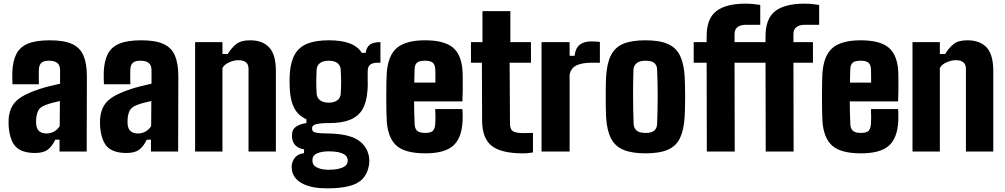

<svg xmlns="http://www.w3.org/2000/svg" viewBox="-20 -831 5512 1053"><path d="M172.5 8Q102 8 68.2 -24.5Q34.5 -57 27.5 -137Q27 -145.5 27 -159Q27 -172.5 27.5 -180Q31 -221 47.5 -249.8Q64 -278.5 98.8 -300Q133.5 -321.5 191.5 -341Q221.5 -351 248 -357.5Q274.5 -364 309.5 -372V-446Q309.5 -473 294.5 -485.5Q279.5 -498 248.5 -498Q221.5 -498 208.2 -487.5Q195 -477 193.5 -453Q193 -447.5 192.8 -428.2Q192.5 -409 192.8 -390.5Q193 -372 193.5 -369H48.5Q48 -375 47.5 -395.5Q47 -416 47.5 -436Q50 -496.5 69.8 -535Q89.5 -573.5 133.5 -591.8Q177.5 -610 253.5 -610Q331 -610 375.2 -589.8Q419.5 -569.5 438 -525.8Q456.5 -482 456.5 -412L455.5 0H306.5V-65H283.5Q265 -27 241 -9.5Q217 8 172.5 8ZM235.5 -99Q258 -99 277.5 -110.2Q297 -121.5 307.5 -140L308.5 -277Q288.5 -272.5 267.8 -267.2Q247 -262 229.5 -255Q198 -243 189 -222.8Q180 -202.5 178.5 -180Q178 -167.5 178 -163Q178 -158.5 178.5 -148Q181 -124 195.2 -111.5Q209.5 -99 235.5 -99Z M674 8Q603.5 8 569.8 -24.5Q536 -57 529 -137Q528.5 -145.5 528.5 -159Q528.5 -172.5 529 -180Q532.5 -221 549 -249.8Q565.5 -278.5 600.2 -300Q635 -321.5 693 -341Q723 -351 749.5 -357.5Q776 -364 811 -372V-446Q811 -473 796 -485.5Q781 -498 750 -498Q723 -498 709.8 -487.5Q696.5 -477 695 -453Q694.5 -447.5 694.2 -428.2Q694 -409 694.2 -390.5Q694.5 -372 695 -369H550Q549.5 -375 549 -395.5Q548.5 -416 549 -436Q551.5 -496.5 571.2 -535Q591 -573.5 635 -591.8Q679 -610 755 -610Q832.5 -610 876.8 -589.8Q921 -569.5 939.5 -525.8Q958 -482 958 -412L957 0H808V-65H785Q766.5 -27 742.5 -9.5Q718.5 8 674 8ZM737 -99Q759.5 -99 779 -110.2Q798.5 -121.5 809 -140L810 -277Q790 -272.5 769.2 -267.2Q748.5 -262 731 -255Q699.5 -243 690.5 -222.8Q681.5 -202.5 680 -180Q679.5 -167.5 679.5 -163Q679.5 -158.5 680 -148Q682.5 -124 696.8 -111.5Q711 -99 737 -99Z M1050 0V-600H1200V-535H1229Q1251.5 -571 1277 -590.5Q1302.5 -610 1352 -610Q1419.5 -610 1456.2 -571Q1493 -532 1493 -441V0H1343V-454Q1343 -478 1328.5 -489.5Q1314 -501 1287 -501Q1264 -501 1237 -489.2Q1210 -477.5 1200 -458V0Z M1773.5 202Q1692.5 202 1643.2 178Q1594 154 1582.5 110Q1581 103 1580 92Q1579 81 1580.5 73Q1585 46.5 1601.2 29.5Q1617.5 12.5 1647.5 9V-12Q1620 -16 1603.2 -31Q1586.5 -46 1582.5 -70Q1581 -82 1581.5 -88.5Q1582 -95 1582.5 -103Q1585.5 -125 1606.5 -138.2Q1627.5 -151.5 1660.5 -156V-177Q1617 -196 1595.2 -235.5Q1573.5 -275 1569.5 -337Q1569 -352.5 1568.5 -365Q1568 -377.5 1568 -388.2Q1568 -399 1568.5 -409.2Q1569 -419.5 1569.5 -430Q1574.5 -494.5 1597.8 -534.2Q1621 -574 1666.5 -592Q1712 -610 1783.5 -610Q1852.5 -610 1897 -593.5Q1941.5 -577 1964.5 -541H1985.5Q1990 -572.5 2008.8 -586.2Q2027.5 -600 2066.5 -600V-487H2050.5Q2025 -487 2010.8 -476.8Q1996.5 -466.5 1996.5 -437V-409Q1996.5 -399.5 1996.5 -391.5Q1996.5 -383.5 1996.8 -375.5Q1997 -367.5 1996.8 -358.2Q1996.5 -349 1995.5 -337Q1991.5 -272.5 1968.8 -232.8Q1946 -193 1900.8 -174.5Q1855.5 -156 1783.5 -156Q1735.5 -156 1713.5 -149.8Q1691.5 -143.5 1691.5 -129V-126Q1691.5 -116 1697.2 -110.2Q1703 -104.5 1721.5 -102Q1740 -99.5 1778.5 -99Q1886 -97.5 1938.8 -65.8Q1991.5 -34 2003.5 27Q2005 35 2005.5 47.8Q2006 60.5 2003.5 75Q1996 120.5 1970.2 148.5Q1944.5 176.5 1896.2 189.2Q1848 202 1773.5 202ZM1784.5 100Q1811.5 100 1832.5 95.8Q1853.5 91.5 1866.8 83.5Q1880 75.5 1884.5 64Q1887.5 55.5 1887 48Q1886.5 40.5 1883.5 33Q1879 22 1866 14.5Q1853 7 1832.5 3Q1812 -1 1784.5 -1Q1748 -1 1724.8 7.8Q1701.5 16.5 1695.5 33Q1693.5 41 1693.5 49Q1693.5 57 1695.5 64Q1699.5 75.5 1711.2 83.5Q1723 91.5 1741.5 95.8Q1760 100 1784.5 100ZM1783.5 -268Q1812 -268 1829.5 -280.8Q1847 -293.5 1848.5 -315Q1849.5 -330.5 1850.2 -346.5Q1851 -362.5 1851 -379.2Q1851 -396 1850.2 -413.8Q1849.5 -431.5 1848.5 -450Q1847 -472.5 1830.2 -485.2Q1813.5 -498 1783.5 -498Q1752 -498 1734.8 -485Q1717.5 -472 1716.5 -448Q1716 -429 1715.2 -412.5Q1714.5 -396 1714.5 -380.8Q1714.5 -365.5 1715 -350.2Q1715.5 -335 1716.5 -319Q1718 -294.5 1735.5 -281.2Q1753 -268 1783.5 -268Z M2313 10Q2202 10 2154.5 -32.2Q2107 -74.5 2101 -168Q2099.5 -191.5 2099 -228.5Q2098.5 -265.5 2098.5 -305.8Q2098.5 -346 2099.2 -379.8Q2100 -413.5 2101 -430Q2108 -527 2157 -568.5Q2206 -610 2311 -610Q2417 -610 2464.8 -569.5Q2512.5 -529 2517 -436Q2517.5 -424 2517.8 -396.5Q2518 -369 2517.8 -336Q2517.5 -303 2516 -275H2251Q2251 -246 2251.8 -215.8Q2252.5 -185.5 2254 -151Q2255 -125 2268.2 -113.5Q2281.5 -102 2313 -102Q2342.5 -102 2354 -113.5Q2365.5 -125 2367 -152Q2368 -167 2368.2 -185.5Q2368.5 -204 2367 -233H2516Q2517 -227 2517.5 -205.8Q2518 -184.5 2517 -168Q2512.5 -73 2465 -31.5Q2417.5 10 2313 10ZM2252 -378H2368Q2368 -395 2368 -410.5Q2368 -426 2367.8 -437.2Q2367.5 -448.5 2367 -453Q2365.5 -477 2353 -487.5Q2340.5 -498 2311 -498Q2279.5 -498 2267.2 -487.5Q2255 -477 2254 -453Q2253.5 -433 2252.8 -414.2Q2252 -395.5 2252 -378Z M2849 10Q2728.5 10 2676.5 -31.2Q2624.5 -72.5 2624 -170L2623 -487H2563V-600H2626V-770H2779V-600H2892V-487H2775L2777 -152Q2777 -121.5 2793.5 -111.2Q2810 -101 2849 -101Q2862.5 -101 2875 -101.5Q2887.5 -102 2903 -102V5Q2891 7 2878 8.5Q2865 10 2849 10Z M2950 0V-600H3104V-525H3131Q3137 -569.5 3161 -586.8Q3185 -604 3223 -604Q3236.5 -604 3249.5 -603Q3262.5 -602 3270 -601V-487H3225Q3172.5 -487 3142 -472.5Q3111.5 -458 3104 -422V0Z M3520 10Q3443.5 10 3397.5 -10Q3351.5 -30 3329.8 -74.2Q3308 -118.5 3304 -191Q3303 -210 3302.5 -239.2Q3302 -268.5 3302 -301.2Q3302 -334 3302.5 -363Q3303 -392 3304 -410Q3308.5 -483.5 3330.5 -527.5Q3352.5 -571.5 3398.2 -590.8Q3444 -610 3520 -610Q3598 -610 3643.5 -589.5Q3689 -569 3710 -525Q3731 -481 3735 -410Q3736 -391 3736.8 -361.5Q3737.5 -332 3737.5 -299.5Q3737.5 -267 3736.8 -238Q3736 -209 3735 -191Q3730.5 -118.5 3709.5 -74.2Q3688.5 -30 3643 -10Q3597.5 10 3520 10ZM3520 -102Q3554.5 -102 3569 -115.2Q3583.5 -128.5 3584 -153Q3585.5 -197.5 3586.2 -234.2Q3587 -271 3587 -304.8Q3587 -338.5 3586.2 -373.2Q3585.5 -408 3584 -448Q3583.5 -472 3569 -485Q3554.5 -498 3520 -498Q3486.5 -498 3470.8 -484Q3455 -470 3454 -448Q3453 -417.5 3452.5 -382.2Q3452 -347 3452 -309Q3452 -271 3452.8 -231.8Q3453.5 -192.5 3455 -153Q3456 -128.5 3471.2 -115.2Q3486.5 -102 3520 -102Z M3856.5 0 3855.5 -487H3784.5V-600H3855.5V-633Q3855.5 -728.5 3908.2 -769.8Q3961 -811 4070.5 -811Q4088.5 -811 4109.2 -809Q4130 -807 4149.5 -804V-695Q4130 -695 4110 -695Q4090 -695 4070.5 -695Q4040.5 -695 4024.5 -682Q4008.5 -669 4008.5 -645V-600H4178.5V-633Q4178.5 -728.5 4231.2 -769.8Q4284 -811 4393.5 -811Q4411.5 -811 4432.2 -809Q4453 -807 4472.5 -804V-695Q4453 -695 4433 -695Q4413 -695 4393.5 -695Q4363.5 -695 4347.5 -682Q4331.5 -669 4331.5 -645V-600H4438.5V-487H4331.5L4332.5 0H4179.5L4178.5 -487H4008.5L4009.5 0Z M4702.5 10Q4591.5 10 4544 -32.2Q4496.5 -74.5 4490.5 -168Q4489 -191.5 4488.5 -228.5Q4488 -265.5 4488 -305.8Q4488 -346 4488.8 -379.8Q4489.5 -413.5 4490.5 -430Q4497.5 -527 4546.5 -568.5Q4595.5 -610 4700.5 -610Q4806.5 -610 4854.2 -569.5Q4902 -529 4906.5 -436Q4907 -424 4907.2 -396.5Q4907.5 -369 4907.2 -336Q4907 -303 4905.5 -275H4640.5Q4640.5 -246 4641.2 -215.8Q4642 -185.5 4643.5 -151Q4644.5 -125 4657.8 -113.5Q4671 -102 4702.5 -102Q4732 -102 4743.5 -113.5Q4755 -125 4756.5 -152Q4757.5 -167 4757.8 -185.5Q4758 -204 4756.5 -233H4905.5Q4906.5 -227 4907 -205.8Q4907.5 -184.5 4906.5 -168Q4902 -73 4854.5 -31.5Q4807 10 4702.5 10ZM4641.5 -378H4757.5Q4757.5 -395 4757.5 -410.5Q4757.5 -426 4757.2 -437.2Q4757 -448.5 4756.5 -453Q4755 -477 4742.5 -487.5Q4730 -498 4700.5 -498Q4669 -498 4656.8 -487.5Q4644.5 -477 4643.5 -453Q4643 -433 4642.2 -414.2Q4641.5 -395.5 4641.5 -378Z M4984.5 0V-600H5134.5V-535H5163.5Q5186 -571 5211.5 -590.5Q5237 -610 5286.5 -610Q5354 -610 5390.8 -571Q5427.5 -532 5427.5 -441V0H5277.5V-454Q5277.5 -478 5263 -489.5Q5248.5 -501 5221.5 -501Q5198.5 -501 5171.5 -489.2Q5144.5 -477.5 5134.5 -458V0Z"/></svg>

Font: Big Shoulders Text Thin Black
Style: Regular
Weight: 900
Version: Version 2.002